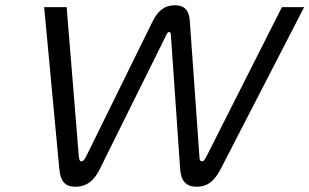

<svg xmlns="http://www.w3.org/2000/svg" viewBox="-20 -697 1170 726"><path d="M359 -61 610 -567C613 -573 616 -576 619 -576C623 -576 626 -573 626 -567L661 -61C664 -15 681 9 724 9C768 9 794 -17 816 -61L1130 -670H1046L761 -106C753 -91 750 -87 744 -87C737 -87 734 -92 734 -106L698 -614C696 -651 684 -677 641 -677C598 -677 574 -651 556 -614L306 -106C299 -92 294 -87 288 -87C282 -87 280 -91 278 -106L232 -670H147L204 -61C208 -16 222 9 265 9C309 9 337 -15 359 -61Z"/></svg>

Font: LT Wave Light
Style: Italic
Weight: 300
Designer: Daniel Lyons
Version: Version 2.5 (Glyphs App)